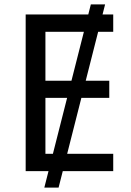

<svg xmlns="http://www.w3.org/2000/svg" viewBox="-20 -780 596 875"><path d="M459 -760 247 75H182L394 -760ZM496 0H97V-714H496V-635H187V-412H478V-334H187V-79H496Z"/></svg>

Font: Noto Sans Ambassadori
Style: Regular
Weight: 400
Designer: Monotype Design Team
Foundry: Monotype Imaging Inc.
Version: Version 2.013